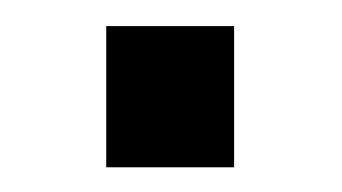

<svg xmlns="http://www.w3.org/2000/svg" viewBox="-20 -417 267 150"><path d="M63 -396.6H162.9V-286.3H63Z"/></svg>

Font: Puralecka Narrow
Style: Regular
Weight: 400
Designer: Hector Gatti, Marcela Romero, Pablo Cosgaya and Nicolas Silva
Version: Version 1.004;PS 001.004;hotconv 1.0.70;makeotf.lib2.5.58329